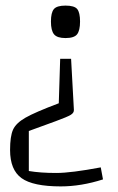

<svg xmlns="http://www.w3.org/2000/svg" viewBox="-20 -535 420 686"><path d="M214 -399Q184 -399 173 -412.5Q162 -426 162 -458Q162 -490 172.5 -502.5Q183 -515 214 -515Q246 -515 256 -502.5Q266 -490 266 -458Q266 -426 255.5 -412.5Q245 -399 214 -399ZM244 -143Q245 -132 232.5 -124.5Q220 -117 179 -102L83 -67V76Q124 83 181 83Q234 83 340 63L348 106Q270 131 197 131Q98 131 57 101.5Q16 72 16 1Q16 -48 26.5 -71.5Q37 -95 71 -114.5Q105 -134 190 -166L195 -325H234Z"/></svg>

Font: Changa ExtraLight
Style: Regular
Weight: 275
Designer: Eduardo Rodriguez Tunni
Foundry: Eduardo Rodriguez Tunni
Version: Version 2.002; ttfautohint (v1.5) -l 8 -r 50 -G 200 -x 14 -H